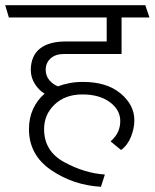

<svg xmlns="http://www.w3.org/2000/svg" viewBox="-31 -700 593 736"><path d="M285 -338Q219 -338 178.5 -299.5Q138 -261 138 -205Q138 -120 216 -78Q294 -36 371 -31L356 16Q250 10 165 -48Q80 -106 80 -205Q80 -248 96 -282.5Q112 -317 140 -341Q118 -354 102.5 -378.5Q87 -403 87 -433Q88 -487 122.5 -514Q157 -541 221 -541H378V-633H3L-11 -680H526L542 -633H435V-493H214Q182 -493 163.5 -476.5Q145 -460 144 -434Q144 -410 157.5 -393.5Q171 -377 191 -369Q212 -377 236 -381.5Q260 -386 287 -386Q378 -386 431 -342Q484 -298 484 -239Q484 -208 471 -175.5Q458 -143 433 -125L393 -158Q413 -176 421.5 -195Q430 -214 430 -236Q430 -279 390 -308.5Q350 -338 285 -338Z"/></svg>

Font: Palanquin ExtraLight
Style: Regular
Weight: 275
Designer: Pria Ravichandran
Version: Version 1.001